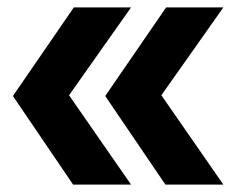

<svg xmlns="http://www.w3.org/2000/svg" viewBox="-20 -540 640 520"><path d="M335 -40 167 -282 335 -520H180L15 -280L178 -40ZM585 -40 417 -282 585 -520H430L265 -280L428 -40Z"/></svg>

Font: Tekne LDO ExtraBold
Style: Regular
Weight: 800
Monospace: yes
Designer: Alessio Laiso, Mario Rullo, Paolo Rosset
Foundry: Alessio Laiso
Version: Version 1.000;hotconv 1.0.109;makeotfexe 2.5.65596